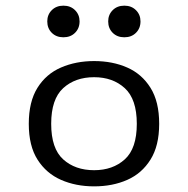

<svg xmlns="http://www.w3.org/2000/svg" viewBox="-20 -640 657 671"><path d="M308.9 11.3Q245.2 11.3 193.5 -11.3Q141.9 -33.9 111.3 -81.9Q80.6 -129.8 80.6 -207.3Q80.6 -284.7 110.9 -333.1Q141.1 -381.5 193.1 -404Q245.2 -426.6 308.9 -426.6Q373.4 -426.6 424.6 -404Q475.8 -381.5 506 -333.1Q536.3 -284.7 536.3 -207.3Q536.3 -130.6 506 -82.3Q475.8 -33.9 424.6 -11.3Q373.4 11.3 308.9 11.3ZM308.9 -45.2Q374.2 -45.2 416.1 -83.1Q458.1 -121 458.1 -207.3Q458.1 -293.5 416.1 -331.9Q374.2 -370.2 308.9 -370.2Q242.7 -370.2 200.8 -331.9Q158.9 -293.5 158.9 -207.3Q158.9 -121 200.8 -83.1Q242.7 -45.2 308.9 -45.2ZM414.5 -509.7Q389.5 -509.7 373.8 -525.4Q358.1 -541.1 358.1 -565.3Q358.1 -588.7 373.8 -604.4Q389.5 -620.2 414.5 -620.2Q439.5 -620.2 455.2 -604.4Q471 -588.7 471 -565.3Q471 -541.1 455.2 -525.4Q439.5 -509.7 414.5 -509.7ZM201.6 -509.7Q176.6 -509.7 160.9 -525.4Q145.2 -541.1 145.2 -565.3Q145.2 -588.7 160.9 -604.4Q176.6 -620.2 201.6 -620.2Q226.6 -620.2 242.3 -604.4Q258.1 -588.7 258.1 -565.3Q258.1 -541.1 242.3 -525.4Q226.6 -509.7 201.6 -509.7Z"/></svg>

Font: Playfair 5pt SemiExpanded Light
Style: Regular
Weight: 300
Width: 6
Designer: Claus Eggers Sørensen
Foundry: Claus Eggers Sørensen
Version: Version 2.203